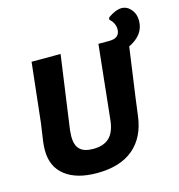

<svg xmlns="http://www.w3.org/2000/svg" viewBox="-117 -897 941 1010"><g transform="rotate(-15 354.0 -392.5)"><path d="M635 -795Q665 -795 686.5 -770Q708 -745 708 -708Q708 -631 623 -590L585 -318L573 -226Q559 -112 487 -51Q415 10 288 10Q177 10 115 -38.5Q53 -87 53 -176Q53 -198 56 -223L70 -320L106 -645H264L208 -244Q206 -220 206 -211Q206 -163 229 -140.5Q252 -118 301 -118Q359 -118 389.5 -147.5Q420 -177 427 -240L470 -645H529Q587 -645 587 -694Q587 -727 558 -753L561 -765Q604 -795 635 -795Z"/></g></svg>

Font: Alegreya Sans ExtraBold
Style: Italic
Weight: 800
Italic angle: -7°
Designer: Juan Pablo del Peral
Foundry: Huerta Tipografica
Version: Version 2.007